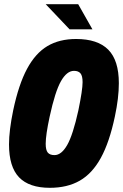

<svg xmlns="http://www.w3.org/2000/svg" viewBox="-20 -886 587 916"><path d="M23 -197Q23 -263 43 -360Q69 -483 109 -557.5Q149 -632 206 -666Q263 -700 343 -700Q446 -700 496.5 -649Q547 -598 547 -489Q547 -419 528 -330Q502 -207 461 -132.5Q420 -58 360.5 -24Q301 10 218 10Q119 10 71 -40Q23 -90 23 -197ZM354 -360Q374 -457 374 -494Q374 -524 364 -536Q354 -548 333 -548Q299 -548 271 -499Q243 -450 217 -330Q198 -242 198 -200Q198 -170 208 -158Q218 -146 240 -146Q273 -146 300.5 -194Q328 -242 354 -360ZM198 -866H353L421 -746H312Z"/></svg>

Font: Decalotype Black Italic
Style: Regular
Weight: 900
Italic angle: -12°
Designer: Alfredo Marco Pradil
Foundry: Alfredo Marco Pradil
Version: Version 1.0